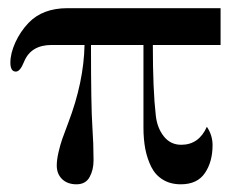

<svg xmlns="http://www.w3.org/2000/svg" viewBox="-20 -452 598 479"><path d="M5.9 -295.9Q5.9 -318.8 18.3 -346.2Q30.8 -373.5 51.3 -395Q86.4 -431.6 148.4 -431.6H530.3V-339.8H361.3Q361.3 -227.5 368.7 -163.6Q372.1 -132.8 388.7 -111.8Q405.3 -90.8 432.1 -90.8Q476.1 -90.8 496.1 -135.7Q510.3 -114.7 510.3 -89.8Q510.3 -48.3 491.2 -20.3Q472.2 7.8 431.2 7.8Q405.3 7.8 386.5 -3.7Q367.7 -15.1 357.4 -35.6Q347.2 -56.2 342.5 -80.3Q337.9 -104.5 337.9 -133.8V-339.8H207Q207 -185.5 210.4 -136.7Q213.4 -92.8 213.4 -52.2Q213.4 -27.8 203.4 -10Q193.4 7.8 170.9 7.8Q148.4 7.8 135 -5.1Q121.6 -18.1 121.6 -39.1Q121.6 -53.2 126 -72.3Q130.4 -91.3 135.3 -105.2Q140.1 -119.1 150.4 -146Q189 -247.1 190.9 -339.8H108.9Q57.1 -339.8 40 -297.9Q30.3 -273.4 19.5 -273.4Q5.9 -273.4 5.9 -295.9Z"/></svg>

Font: Theano Didot
Style: Regular
Weight: 400
Designer: Alexey Kryukov
Version: Version 2.0